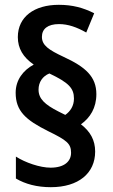

<svg xmlns="http://www.w3.org/2000/svg" viewBox="-20 -782 469 797"><path d="M45 -397C45 -321 87 -284 179 -238C257 -200 275 -186 275 -148C275 -112 247 -86 190 -86C146 -86 85 -107 46 -132V-41C85 -18 133 -5 191 -5C306 -5 375 -63 375 -153C375 -200 355 -236 316 -266C354 -293 380 -334 380 -391C380 -464 335 -504 244 -546C182 -575 154 -594 154 -629C154 -662 178 -682 225 -682C263 -682 299 -669 338 -647L371 -727C325 -750 281 -762 224 -762C122 -762 54 -712 54 -628C54 -581 76 -544 120 -514C76 -490 45 -450 45 -397ZM140 -410C140 -441 157 -466 185 -477C265 -439 287 -416 287 -373C287 -342 272 -320 251 -305L223 -319C166 -348 140 -372 140 -410Z"/></svg>

Font: Noto Sans Lao Condensed SemiBold
Style: Regular
Weight: 600
Width: 3
Designer: Monotype Design Team
Foundry: Monotype Imaging Inc.
Version: Version 2.003